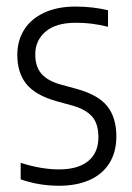

<svg xmlns="http://www.w3.org/2000/svg" viewBox="-20 -570 412 599"><path d="M44.5 -10.5V-62Q109 -41.5 163.5 -41.5Q223.5 -41.5 255.2 -67.5Q287 -93.5 287 -142Q287 -184 267.5 -206.2Q248 -228.5 206.5 -240.5L155.5 -254.5Q90.5 -273 62.2 -308Q34 -343 34 -399Q34 -443 55.2 -477Q76.5 -511 117.5 -530.2Q158.5 -549.5 215.5 -549.5Q269.5 -549.5 317 -538V-486.5Q290 -493 266.8 -496Q243.5 -499 217 -499Q154 -499 122 -471.2Q90 -443.5 90 -400.5Q90 -362.5 109 -340.2Q128 -318 168.5 -306.5L219.5 -292.5Q287 -274 315 -238.2Q343 -202.5 343 -144.5Q343 -96.5 321.8 -61.8Q300.5 -27 260.2 -8.8Q220 9.5 164 9.5Q101.5 9.5 44.5 -10.5Z"/></svg>

Font: Encode Sans Condensed Light
Style: Regular
Weight: 300
Width: 3
Designer: Multiple Designers
Foundry: Impallari Type
Version: Version 2.000